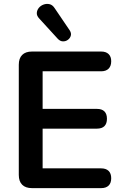

<svg xmlns="http://www.w3.org/2000/svg" viewBox="-20 -971 637 991"><path d="M145 0Q112 0 94.5 -17.5Q77 -35 77 -68V-637Q77 -670 94.5 -687.5Q112 -705 145 -705H502Q527 -705 540.5 -692Q554 -679 554 -655Q554 -630 540.5 -616.5Q527 -603 502 -603H200V-409H480Q506 -409 519 -396Q532 -383 532 -358Q532 -333 519 -320Q506 -307 480 -307H200V-102H502Q527 -102 540.5 -89Q554 -76 554 -51Q554 -26 540.5 -13Q527 0 502 0ZM278 -771 182 -876Q169 -890 170 -904.5Q171 -919 180.5 -930.5Q190 -942 205 -947.5Q220 -953 235.5 -949.5Q251 -946 262 -929L340 -814Q349 -800 345.5 -787Q342 -774 330.5 -765.5Q319 -757 304.5 -757.5Q290 -758 278 -771Z"/></svg>

Font: Nunito ExtraLight
Style: Bold
Weight: 700
Version: Version 3.602